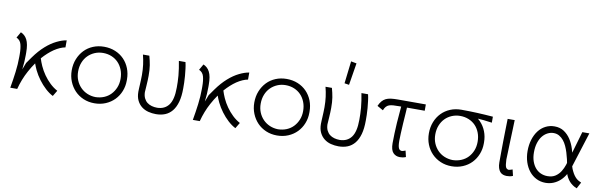

<svg xmlns="http://www.w3.org/2000/svg" viewBox="-51 -1295 5636 1800"><g transform="rotate(10 2767.0 -394.5)"><path d="M479 8Q443 -10 407 -43Q371 -76 340.5 -117Q310 -158 288 -203Q273 -235 263 -264Q234 -223 208 -175Q164 -94 139 1H73Q87 -78 96.5 -153.5Q106 -229 106 -298Q106 -305 106 -312Q106 -317 106 -323Q106 -380 95.5 -418Q85 -456 49 -472L81 -528Q100 -520 115 -506.5Q130 -493 141 -472Q152 -451 157.5 -420.5Q163 -390 163 -348Q163 -337 163 -326Q163 -297 161 -262.5Q159 -228 154 -188Q179 -250 179 -253Q179 -253 179 -253Q179 -253 179 -253Q183 -258 222 -314Q270 -381 321.5 -426.5Q373 -472 424.5 -497Q476 -522 517 -528V-461Q468 -452 412 -415Q358 -378 307 -320Q317 -287 333 -251Q352 -209 379 -170.5Q406 -132 439.5 -100Q473 -68 512 -47ZM179 -253Q179 -252 179 -252Q179 -252 179 -253Z M874 8Q817 8 769 -12.5Q721 -33 686.5 -69Q652 -105 632 -154Q612 -203 612 -260Q612 -319 632 -368.5Q652 -418 686.5 -454Q721 -490 769 -510Q817 -530 874 -530Q932 -530 980.5 -510Q1029 -490 1064 -454Q1099 -418 1118 -369.5Q1137 -321 1137 -266Q1137 -263 1137 -260Q1137 -257 1137 -254Q1137 -201 1118 -153Q1099 -105 1064 -69Q1029 -33 980.5 -12.5Q932 8 874 8ZM874 -51Q919 -52 956 -67.5Q993 -83 1019.5 -111Q1046 -139 1061.5 -176.5Q1077 -214 1077 -260Q1077 -307 1061.5 -346Q1046 -385 1019.5 -412.5Q993 -440 956 -455.5Q919 -471 874 -471Q832 -471 795.5 -455.5Q759 -440 731.5 -412.5Q704 -385 688.5 -346Q673 -307 673 -260Q673 -214 688.5 -176.5Q704 -139 731.5 -111Q759 -83 795.5 -67.5Q832 -52 874 -51Z M1262 -171Q1262 -183 1263 -201.5Q1264 -220 1265 -241.5Q1266 -263 1267 -285.5Q1268 -308 1268 -330Q1268 -382 1262 -428Q1256 -474 1244 -521H1305Q1311 -498 1316 -477Q1321 -456 1324.5 -433.5Q1328 -411 1329.5 -387Q1331 -363 1331 -334Q1331 -314 1330 -291Q1329 -268 1327.5 -246.5Q1326 -225 1325 -207Q1324 -189 1323 -177Q1324 -143 1335.5 -119.5Q1347 -96 1365.5 -81.5Q1384 -67 1409 -60Q1434 -53 1461 -53Q1533 -54 1571.5 -105.5Q1610 -157 1610 -270Q1610 -273 1610 -276Q1610 -296 1609.5 -324.5Q1609 -353 1606 -385Q1603 -417 1598 -451.5Q1593 -486 1586 -521H1649Q1656 -492 1660 -458.5Q1664 -425 1667 -391.5Q1670 -358 1670.5 -327.5Q1671 -297 1671 -274Q1671 -198 1656 -144.5Q1641 -91 1613 -57Q1585 -23 1546.5 -7.5Q1508 8 1460 8Q1423 8 1387.5 -1Q1352 -10 1324 -31.5Q1296 -53 1279 -87.5Q1262 -122 1262 -171Z M2217 8Q2181 -10 2145 -43Q2109 -76 2078.5 -117Q2048 -158 2026 -203Q2011 -235 2001 -264Q1972 -223 1946 -175Q1902 -94 1877 1H1811Q1825 -78 1834.5 -153.5Q1844 -229 1844 -298Q1844 -305 1844 -312Q1844 -317 1844 -323Q1844 -380 1833.5 -418Q1823 -456 1787 -472L1819 -528Q1838 -520 1853 -506.5Q1868 -493 1879 -472Q1890 -451 1895.5 -420.5Q1901 -390 1901 -348Q1901 -337 1901 -326Q1901 -297 1899 -262.5Q1897 -228 1892 -188Q1917 -250 1917 -253Q1917 -253 1917 -253Q1917 -253 1917 -253Q1921 -258 1960 -314Q2008 -381 2059.5 -426.5Q2111 -472 2162.5 -497Q2214 -522 2255 -528V-461Q2206 -452 2150 -415Q2096 -378 2045 -320Q2055 -287 2071 -251Q2090 -209 2117 -170.5Q2144 -132 2177.5 -100Q2211 -68 2250 -47ZM1917 -253Q1917 -252 1917 -252Q1917 -252 1917 -253Z M2612 8Q2555 8 2507 -12.5Q2459 -33 2424.5 -69Q2390 -105 2370 -154Q2350 -203 2350 -260Q2350 -319 2370 -368.5Q2390 -418 2424.5 -454Q2459 -490 2507 -510Q2555 -530 2612 -530Q2670 -530 2718.5 -510Q2767 -490 2802 -454Q2837 -418 2856 -369.5Q2875 -321 2875 -266Q2875 -263 2875 -260Q2875 -257 2875 -254Q2875 -201 2856 -153Q2837 -105 2802 -69Q2767 -33 2718.5 -12.5Q2670 8 2612 8ZM2612 -51Q2657 -52 2694 -67.5Q2731 -83 2757.5 -111Q2784 -139 2799.5 -176.5Q2815 -214 2815 -260Q2815 -307 2799.5 -346Q2784 -385 2757.5 -412.5Q2731 -440 2694 -455.5Q2657 -471 2612 -471Q2570 -471 2533.5 -455.5Q2497 -440 2469.5 -412.5Q2442 -385 2426.5 -346Q2411 -307 2411 -260Q2411 -214 2426.5 -176.5Q2442 -139 2469.5 -111Q2497 -83 2533.5 -67.5Q2570 -52 2612 -51Z M3000 -171Q3000 -183 3001 -201.5Q3002 -220 3003 -241.5Q3004 -263 3005 -285.5Q3006 -308 3006 -330Q3006 -382 3000 -428Q2994 -474 2982 -521H3043Q3049 -498 3054 -477Q3059 -456 3062.5 -433.5Q3066 -411 3067.5 -387Q3069 -363 3069 -334Q3069 -314 3068 -291Q3067 -268 3065.5 -246.5Q3064 -225 3063 -207Q3062 -189 3061 -177Q3062 -143 3073.5 -119.5Q3085 -96 3103.5 -81.5Q3122 -67 3147 -60Q3172 -53 3199 -53Q3271 -54 3309.5 -105.5Q3348 -157 3348 -270Q3348 -273 3348 -276Q3348 -296 3347.5 -324.5Q3347 -353 3344 -385Q3341 -417 3336 -451.5Q3331 -486 3324 -521H3387Q3394 -492 3398 -458.5Q3402 -425 3405 -391.5Q3408 -358 3408.5 -327.5Q3409 -297 3409 -274Q3409 -198 3394 -144.5Q3379 -91 3351 -57Q3323 -23 3284.5 -7.5Q3246 8 3198 8Q3161 8 3125.5 -1Q3090 -10 3062 -31.5Q3034 -53 3017 -87.5Q3000 -122 3000 -171ZM3230 -787 3196 -577 3152 -584 3177 -797Z M3782 8Q3743 8 3718 -18.5Q3693 -45 3693 -110Q3693 -155 3695 -204Q3697 -253 3700 -303Q3703 -353 3708 -403Q3710 -433 3713 -461H3695Q3662 -461 3638.5 -459.5Q3615 -458 3598.5 -452Q3582 -446 3570 -432.5Q3558 -419 3550 -397L3493 -429Q3506 -458 3521.5 -476Q3537 -494 3557.5 -504Q3578 -514 3605.5 -517.5Q3633 -521 3669 -521H3937V-461H3768Q3766 -437 3765 -410Q3761 -358 3758 -307Q3755 -256 3753 -212.5Q3751 -169 3751 -144Q3751 -117 3753.5 -99.5Q3756 -82 3761 -71.5Q3766 -61 3773.5 -57Q3781 -53 3792 -52Q3799 -54 3807.5 -56Q3816 -58 3825 -62L3839 -3Q3823 4 3807.5 6Q3792 8 3782 8Z M4274 8Q4217 8 4169 -12.5Q4121 -33 4086 -69Q4051 -105 4031.5 -154Q4012 -203 4012 -260Q4012 -319 4031.5 -368.5Q4051 -418 4086 -454Q4121 -490 4169 -510Q4217 -530 4274 -530Q4275 -530 4275 -530Q4317 -530 4353.5 -529Q4390 -528 4426 -526.5Q4462 -525 4499 -522.5Q4536 -520 4576 -517V-460Q4549 -463 4532.5 -465.5Q4516 -468 4496.5 -470Q4477 -472 4447 -474Q4444 -474 4441 -474Q4453 -465 4463 -454Q4498 -418 4517 -369.5Q4536 -321 4536 -266Q4536 -263 4536 -260Q4536 -257 4536 -254Q4536 -201 4517 -153Q4498 -105 4463.5 -69Q4429 -33 4380 -12.5Q4331 8 4274 8ZM4274 -51Q4318 -52 4355.5 -67.5Q4393 -83 4419.5 -111Q4446 -139 4461 -176.5Q4476 -214 4476 -260Q4476 -307 4461 -346Q4446 -385 4419.5 -412.5Q4393 -440 4355.5 -455.5Q4318 -471 4274 -471Q4232 -471 4195 -455.5Q4158 -440 4131 -412.5Q4104 -385 4088.5 -346Q4073 -307 4073 -260Q4073 -214 4088.5 -176.5Q4104 -139 4131 -111Q4158 -83 4195 -67.5Q4232 -52 4274 -51Z M4799 8Q4781 8 4764 2Q4747 -4 4735.5 -17.5Q4724 -31 4717 -53Q4710 -75 4710 -106Q4710 -153 4710.5 -203Q4711 -253 4711.5 -305.5Q4712 -358 4713.5 -411.5Q4715 -465 4716 -521H4783Q4782 -474 4779.5 -418.5Q4777 -363 4775.5 -310Q4774 -257 4772.5 -213Q4771 -169 4770 -144Q4772 -90 4780 -72Q4788 -54 4809 -52Q4818 -54 4825.5 -56Q4833 -58 4844 -62L4858 -3Q4842 4 4826 6Q4810 8 4799 8Z M5466 8 5443 -3Q5425 -13 5409.5 -26.5Q5394 -40 5381.5 -58Q5369 -76 5360 -97Q5358 -103 5356 -109Q5355 -108 5354 -106Q5333 -70 5305 -45Q5277 -20 5242.5 -6Q5208 8 5168 8Q5121 8 5081 -12Q5041 -32 5012.5 -67.5Q4984 -103 4968 -151.5Q4952 -200 4952 -257Q4952 -316 4967.5 -366Q4983 -416 5010.5 -452Q5038 -488 5077 -508Q5116 -528 5162 -528Q5215 -528 5253 -502.5Q5291 -477 5316.5 -437.5Q5342 -398 5357 -350Q5362 -332 5367 -314L5427 -520H5494L5389 -188Q5396 -163 5406 -144Q5416 -123 5427 -107.5Q5438 -92 5449.5 -81.5Q5461 -71 5472 -65L5498 -52ZM5330 -191Q5333 -201 5336 -211Q5333 -227 5329 -245Q5322 -275 5312.5 -306Q5303 -337 5290 -365.5Q5277 -394 5259 -416Q5241 -438 5217.5 -451.5Q5194 -465 5164 -465Q5135 -465 5107.5 -451Q5080 -437 5059 -411Q5038 -385 5025.5 -345.5Q5013 -306 5013 -255Q5013 -208 5025.5 -171.5Q5038 -135 5059.5 -109.5Q5081 -84 5111 -70.5Q5141 -57 5176 -57Q5222 -57 5252 -77.5Q5282 -98 5300.5 -128Q5319 -158 5330 -191Z"/></g></svg>

Font: Rising Sun Light
Style: Regular
Weight: 300
Designer: Matt McInerney, Pablo Impallari, Rodrigo Fuenzalida (Raleway font), Stephen Hutchings (Greek), Cristiano Sobral (main ch
Foundry: The Rising Sun Project Authors
Version: Version 4.327; ttfautohint (v1.8.4.7-5d5b-dirty)